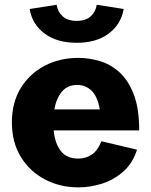

<svg xmlns="http://www.w3.org/2000/svg" viewBox="-20 -788 646 821"><path d="M315.4 13.2Q237.3 13.2 172.6 -20.5Q107.9 -54.2 69.3 -116.7Q30.8 -179.2 30.8 -264.6Q30.8 -349.1 68.4 -410.9Q106 -472.7 170.4 -506.6Q234.9 -540.5 315.4 -540.5Q359.4 -540.5 405.3 -527.3Q451.2 -514.2 489.5 -480.2Q527.8 -446.3 551.5 -385.7Q575.2 -325.2 575.2 -230.5H209.5Q214.8 -174.8 240 -142.3Q265.1 -109.9 314 -109.9Q348.1 -109.9 373.5 -127.7Q398.9 -145.5 413.6 -184.1L565.9 -147.9Q547.4 -89.8 507.3 -54.4Q467.3 -19 416.7 -2.9Q366.2 13.2 315.4 13.2ZM310.5 -424.8Q268.6 -424.8 244.6 -396Q220.7 -367.2 212.4 -320.3H406.7Q397 -376 371.3 -400.4Q345.7 -424.8 310.5 -424.8ZM308.1 -605Q223.6 -605 170.7 -644.5Q117.7 -684.1 106.9 -749.5L222.2 -767.6Q226.6 -737.3 248.3 -718Q270 -698.7 308.1 -698.7Q346.2 -698.7 367.7 -718Q389.2 -737.3 393.6 -767.6L508.8 -749.5Q498 -684.6 445.3 -644.8Q392.6 -605 308.1 -605Z"/></svg>

Font: Schibsted Grotesk ExtraBold
Style: Regular
Weight: 800
Designer: Bakken & Baeck AS, Henrik Kongsvoll
Foundry: Schibsted ASA
Version: Version 1.100; ttfautohint (v1.8.4.7-5d5b);gftools[0.9.25]